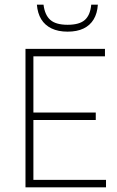

<svg xmlns="http://www.w3.org/2000/svg" viewBox="-20 -805 502 825"><path d="M89.5 0V-595H431V-563H123.5V-32H435.5V0ZM116 -289.5V-321.5H391.5V-289.5ZM270.5 -669Q230 -669 201.5 -682.8Q173 -696.5 157.2 -722.2Q141.5 -748 138.5 -785H167Q172.5 -740.5 196.2 -719.5Q220 -698.5 270.5 -698.5Q321.5 -698.5 344.8 -719.5Q368 -740.5 372 -785H400.5Q398 -747.5 382.5 -721.8Q367 -696 339 -682.5Q311 -669 270.5 -669Z"/></svg>

Font: Encode Sans SC SemiCondensed Thin
Style: Regular
Weight: 250
Width: 4
Designer: Multiple Designers
Foundry: Impallari Type
Version: Version 3.002